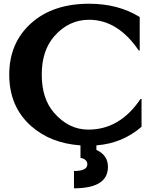

<svg xmlns="http://www.w3.org/2000/svg" viewBox="-20 -767 804 1024"><path d="M409.2 8.3Q249.5 -2.9 146 -94.7Q29.3 -198.2 29.3 -368.7Q29.3 -539.1 147 -644Q262.7 -747.1 455.6 -747.1Q610.4 -747.1 725.1 -676.3V-498H719.7Q608.4 -661.6 455.1 -661.6Q346.2 -661.6 269 -573.2Q202.6 -496.6 202.6 -368.7Q202.6 -240.7 268.6 -165Q346.7 -75.7 451.2 -75.7Q619.6 -75.7 729.5 -239.3H734.9V-90.8Q632.8 -2.4 494.1 8.3V32.7Q555.7 60.1 555.7 123Q555.7 237.3 374.5 237.3V145Q445.8 145 445.8 109.4Q445.8 82 409.2 74.7Z"/></svg>

Font: Classica
Style: Bold
Weight: 700
Designer: Wojciech Kalinowski "wmk69" (wmk69@o2.pl)
Foundry: Wojciech Kalinowski "wmk69" (wmk69@o2.pl)
Version: Version 2.1.1; 2021-05-14